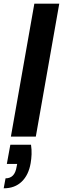

<svg xmlns="http://www.w3.org/2000/svg" viewBox="-37 -740 341 1040"><path d="M22 0 149 -720H284L157 0ZM-17 280 -7 226Q18 226 33 210.5Q48 195 53 163L56 148H0L19 44H131Q135 71 134 96Q133 121 129 144Q118 208 80.5 244Q43 280 -17 280Z"/></svg>

Font: DM Sans
Style: Bold Italic
Weight: 700
Italic angle: -10°
Designer: Colophon Foundry, Jonny Pinhorn
Foundry: Colophon Foundry
Version: Version 4.004;gftools[0.9.30]